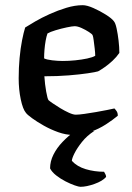

<svg xmlns="http://www.w3.org/2000/svg" viewBox="-20 -520 510 740"><path d="M261 0Q234 0 204.5 -10.5Q175 -21 148.5 -36Q122 -51 103.5 -64.5Q85 -78 80 -85Q68 -99 60 -137Q52 -175 52 -218Q52 -259 55.5 -296.5Q59 -334 65 -364.5Q71 -395 77 -414Q91 -423 116 -437.5Q141 -452 172 -466Q203 -480 236 -490Q269 -500 299 -500Q315 -500 340 -489Q365 -478 388 -463.5Q411 -449 419 -438Q425 -431 429.5 -410Q434 -389 437 -363.5Q440 -338 440 -316Q429 -300 414 -286Q399 -272 384 -261.5Q369 -251 358 -245Q348 -242 318 -237.5Q288 -233 245 -229.5Q202 -226 151 -226Q153 -195 158 -167Q163 -139 167 -134Q170 -131 183 -122Q196 -113 212.5 -103Q229 -93 245.5 -85.5Q262 -78 272 -78Q284 -78 305 -81Q326 -84 349.5 -88Q373 -92 392.5 -96Q412 -100 421 -102Q425 -98 429.5 -91.5Q434 -85 434 -74Q415 -58 388 -40.5Q361 -23 328.5 -11.5Q296 0 261 0ZM222 -285Q245 -285 270 -287.5Q295 -290 316 -294.5Q337 -299 347 -305Q347 -316 345 -333Q343 -350 341 -365Q339 -380 337 -384Q336 -388 323 -396.5Q310 -405 294.5 -412Q279 -419 268 -419Q259 -419 237.5 -414.5Q216 -410 194.5 -403.5Q173 -397 163 -391Q159 -380 156 -363.5Q153 -347 151.5 -329Q150 -311 150 -295Q160 -290 181.5 -287.5Q203 -285 222 -285ZM290 200Q284 200 268 194.5Q252 189 232.5 179Q213 169 196.5 156Q180 143 173 129Q173 102 186 76Q199 50 221 27Q243 4 268 -14L343 -15Q315 3 296 27Q277 51 267 71Q257 91 257 100Q277 122 310.5 132Q344 142 381 142Q383 145 386 151Q389 157 389 162Q375 178 344 189Q313 200 290 200Z"/></svg>

Font: Texturina Medium 12pt Medium
Style: Regular
Weight: 500
Version: Version 1.002